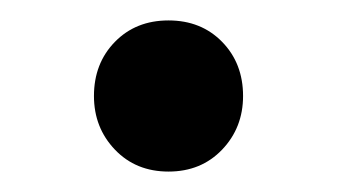

<svg xmlns="http://www.w3.org/2000/svg" viewBox="-20 -158 330 188"><path d="M145 10Q113 10 92.5 -11.5Q72 -33 72 -64Q72 -96 92.5 -117Q113 -138 145 -138Q177 -138 197.5 -117Q218 -96 218 -64Q218 -33 197.5 -11.5Q177 10 145 10Z"/></svg>

Font: Outfit Medium
Style: Regular
Weight: 500
Designer: Rodrigo Fuenzalida
Foundry: fragTYPE
Version: Version 1.100; ttfautohint (v1.8.4.7-5d5b);gftools[0.9.27]